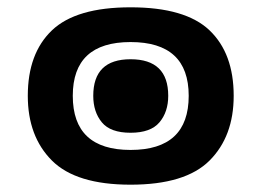

<svg xmlns="http://www.w3.org/2000/svg" viewBox="-20 -490 715 525"><path d="M337 15Q487 15 553 -51Q619 -117 619 -228Q619 -344 553 -407Q487 -470 337 -470Q188 -470 122 -407Q56 -344 56 -228Q56 -117 122 -51Q188 15 337 15ZM337 -80Q179 -80 179 -228Q179 -375 337 -375Q496 -375 496 -228Q496 -80 337 -80ZM337 -127Q392 -127 416 -155.5Q440 -184 440 -228Q440 -328 337 -328Q235 -328 235 -228Q235 -184 258.5 -155.5Q282 -127 337 -127Z"/></svg>

Font: Noto Sans Thai UI Black
Style: Regular
Weight: 900
Designer: Monotype Design Team
Foundry: Monotype Imaging Inc.
Version: Version 1.901